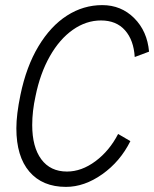

<svg xmlns="http://www.w3.org/2000/svg" viewBox="-20 -721 603 751"><path d="M44 -219Q44 -273 60 -350Q83 -461 130.5 -540Q178 -619 242 -660Q306 -701 380 -701Q454 -701 505 -650Q556 -599 563 -519L507 -498Q503 -564 469 -602.5Q435 -641 375 -641Q317 -641 265 -604.5Q213 -568 175 -501Q137 -434 119 -345Q106 -286 106 -232Q106 -146 141.5 -98Q177 -50 242 -50Q299 -50 353.5 -90.5Q408 -131 442 -197L490 -169Q450 -89 380 -39.5Q310 10 238 10Q146 10 95 -49.5Q44 -109 44 -219Z"/></svg>

Font: Decalotype Light Italic
Style: Regular
Weight: 300
Italic angle: -12°
Designer: Alfredo Marco Pradil
Foundry: Alfredo Marco Pradil
Version: Version 1.0